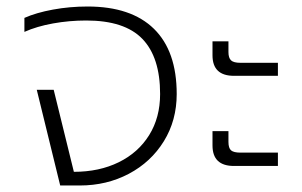

<svg xmlns="http://www.w3.org/2000/svg" viewBox="-20 -570 929 590"><path d="M93 -294H145L207 -42Q285 -42 345 -71.5Q405 -101 438.5 -155Q472 -209 472 -281Q472 -394 417.5 -450.5Q363 -507 245 -507Q193 -507 143 -498Q93 -489 55 -472V-515Q91 -531 142.5 -540.5Q194 -550 249 -550Q383 -550 453 -481.5Q523 -413 523 -281Q523 -200 483.5 -136Q444 -72 376 -36Q308 0 225 0H165Z M633 -400V-443H682V-410Q682 -392 690 -384.5Q698 -377 719 -377H834V-337H699Q633 -337 633 -400ZM633 -123V-167H682V-134Q682 -115 690 -108Q698 -101 719 -101H834V-60H699Q633 -60 633 -123Z"/></svg>

Font: Prompt ExtraLight
Style: Regular
Weight: 275
Designer: Katatrad Team
Foundry: CadsonDemak
Version: Version 1.001